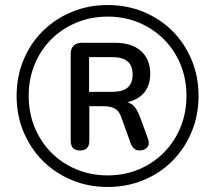

<svg xmlns="http://www.w3.org/2000/svg" viewBox="-20 -734 855 763"><path d="M408 9Q331 9 265 -18.5Q199 -46 150 -95Q101 -144 73.5 -210Q46 -276 46 -353Q46 -430 73.5 -496Q101 -562 150 -610.5Q199 -659 265 -686.5Q331 -714 408 -714Q485 -714 551 -686.5Q617 -659 665.5 -610.5Q714 -562 741.5 -496Q769 -430 769 -353Q769 -276 741.5 -210Q714 -144 665.5 -95Q617 -46 551 -18.5Q485 9 408 9ZM408 -37Q475 -37 532 -61Q589 -85 631.5 -128Q674 -171 697.5 -228.5Q721 -286 721 -353Q721 -420 697.5 -477.5Q674 -535 631.5 -577.5Q589 -620 532 -644Q475 -668 408 -668Q341 -668 283.5 -644Q226 -620 183.5 -577.5Q141 -535 117.5 -477.5Q94 -420 94 -353Q94 -286 117.5 -228.5Q141 -171 183.5 -128Q226 -85 283.5 -61Q341 -37 408 -37ZM298 -136Q261 -136 261 -175V-520Q261 -541 272.5 -552.5Q284 -564 305 -564H436Q504 -564 540.5 -531Q577 -498 577 -441Q577 -384 540.5 -353.5Q504 -323 438 -323L452 -333Q483 -333 502.5 -320.5Q522 -308 536 -270L568 -183Q576 -161 565 -148.5Q554 -136 534 -136Q521 -136 512.5 -144Q504 -152 499 -165L461 -271Q452 -295 434.5 -303.5Q417 -312 392 -312H321L335 -322V-175Q335 -136 298 -136ZM334 -369H426Q466 -369 486.5 -385.5Q507 -402 507 -438Q507 -473 487 -490Q467 -507 426 -507H334Z"/></svg>

Font: Nunito Medium
Style: Regular
Weight: 500
Designer: Vernon Adams
Foundry: Vernon Adams
Version: Version 3.601